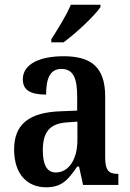

<svg xmlns="http://www.w3.org/2000/svg" viewBox="-20 -786 554 816"><path d="M198 -619V-606H250C304 -645 384 -721 407 -756V-766H281C263 -721 225 -662 198 -619ZM176 10C244 10 270 -23 308 -78H316L333 0H483V-47H480C441 -47 427 -63 427 -118V-376C427 -501 367 -547 250 -547C153 -547 77 -516 77 -449C77 -403 109 -384 176 -384C176 -450 191 -493 241 -493C295 -493 308 -448 308 -373V-316L236 -313C105 -308 40 -259 40 -151C40 -41 100 10 176 10ZM217 -53C179 -53 162 -87 162 -146C162 -222 188 -261 266 -266L309 -269V-191C309 -110 273 -53 217 -53Z"/></svg>

Font: Noto Serif Bengali Condensed
Style: Regular
Weight: 400
Width: 3
Designer: Juan Bruce, Universal Thirst, Indian Type Foundry and the Monotype Design Team.
Foundry: Monotype Imaging Inc.
Version: Version 2.003